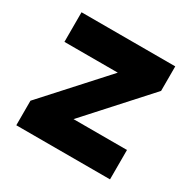

<svg xmlns="http://www.w3.org/2000/svg" viewBox="-119 -619 736 738"><g transform="rotate(30 249.0 -250.5)"><path d="M41 -370.1H277.8L41 -108.9V0H457V-130.4H219.7L457 -392.6V-501.5H41Z"/></g></svg>

Font: Estedad-VF-FD Black
Style: Regular
Weight: 900
Designer: Amin Abedi
Version: Version 4.000